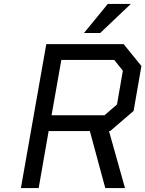

<svg xmlns="http://www.w3.org/2000/svg" viewBox="-20 -963 744 983"><path d="M410 -794 532 -943H650L493 -794ZM87 0 217 -737H613L704 -625L664 -395L544 -292H538L620 0H519L440 -292H229L178 0ZM244 -373H515L579 -428L609 -601L565 -656H294Z"/></svg>

Font: Tomorrow
Style: Italic
Weight: 400
Italic angle: -10°
Designer: Tony de Marco, Monica Rizzolli
Foundry: Just in Type
Version: Version 2.002